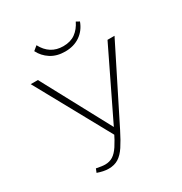

<svg xmlns="http://www.w3.org/2000/svg" viewBox="-195 -988 1078 1139"><g transform="rotate(-30 344.5 -419.0)"><path d="M221 8Q203 8 184 4Q165 0 145 -7L155 -32Q176 -28 189.5 -26Q203 -24 215 -24Q245 -24 268 -38.5Q291 -53 312.5 -85.5Q334 -118 360 -171L596 -658H644L393 -157Q365 -101 340.5 -64Q316 -27 288 -9.5Q260 8 221 8ZM354 -142 70 -658H119L382 -169ZM345 -723Q288 -723 247.5 -749Q207 -775 186 -817L215 -841Q237 -799 271 -777.5Q305 -756 351 -756Q401 -756 434 -780Q467 -804 487 -846L509 -834Q490 -782 447.5 -752.5Q405 -723 345 -723Z"/></g></svg>

Font: Ysabeau Infant ExtraLight
Style: Regular
Weight: 250
Designer: Christian Thalmann (Catharsis Fonts)
Version: Version 2.001;gftools[0.9.30]; featfreeze: ss01,ss02,lnum